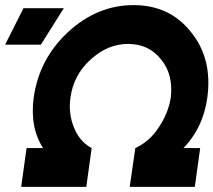

<svg xmlns="http://www.w3.org/2000/svg" viewBox="-56 -732 836 752"><path d="M-36 -557H104L194 -700H36ZM467 -712Q324 -712 209 -605Q97 -500 76 -350Q60 -229 116 -147Q173 -65 286 -33L303 -152Q256 -177 234 -232Q211 -287 220 -350Q232 -438 298 -498Q365 -560 446 -560Q527 -560 576 -498Q600 -468 609 -431Q618 -394 613 -350Q608 -319 596 -289.5Q584 -260 565 -232Q547 -204 523.5 -184Q500 -164 474 -152L457 -33Q518 -49 568.5 -77.5Q619 -106 658 -147Q740 -230 756 -350Q777 -504 690 -609Q607 -712 467 -712ZM48 -152 27 0H282L303 -152ZM474 -152 452 0H707L728 -152Z"/></svg>

Font: Unageo
Style: ExtraBold-Italic
Weight: 800
Designer: Richard Sepsi
Foundry: Richard Sepsi
Version: Version 2.000